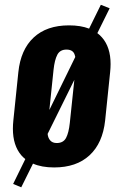

<svg xmlns="http://www.w3.org/2000/svg" viewBox="-20 -694 503 807"><path d="M218.3 -92.8Q246.1 -92.8 257.6 -114.3Q269 -135.7 273.4 -177.2L292.5 -358.4L180.2 -131.3Q181.6 -115.2 190.4 -104.5Q200.2 -92.8 218.3 -92.8ZM69.3 93.3 35.2 79.1 86.4 -25.4Q77.6 -32.2 69.8 -41Q34.2 -82.5 34.2 -152.8Q34.2 -169.4 36.1 -187.5L57.1 -390.6Q66.9 -485.4 121.6 -536.4Q176.3 -587.4 270 -587.4Q319.3 -587.4 354.5 -573.7L403.8 -673.8L440.9 -659.2L389.2 -554.7Q399.9 -546.9 408.7 -536.6Q444.8 -495.6 444.8 -424.8Q444.8 -408.7 442.9 -390.6L421.9 -187.5Q411.6 -92.3 356.4 -41.3Q301.3 9.8 207.5 9.8Q155.3 9.8 118.7 -6.3ZM296.4 -454.6Q294.9 -459 293.9 -463.9Q287.1 -485.4 259.8 -485.6Q232.4 -485.8 220.9 -463.9Q209.5 -441.9 205.1 -400.9L187.5 -231.9Z"/></svg>

Font: Oswald
Style: Demi-Bold
Weight: 600
Designer: Vernon Adams
Foundry: Vernon Adams
Version: 3.0; ttfautohint (v0.94.23-7a4d-dirty) -l 8 -r 50 -G 200 -x 